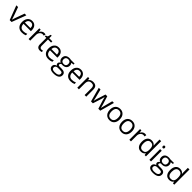

<svg xmlns="http://www.w3.org/2000/svg" viewBox="864 -3650 6779 6779"><g transform="rotate(45 4253.5 -260.0)"><path d="M203.1 0 0 -535.2H86.9L202.1 -217.8Q241.2 -106.4 248 -73.2H252Q257.3 -99.1 285.9 -180.4Q314.5 -261.7 414.1 -535.2H501L297.9 0Z M813 9.8Q694.3 9.8 625.7 -62.5Q557.1 -134.8 557.1 -263.2Q557.1 -392.6 620.8 -468.8Q684.6 -544.9 792 -544.9Q892.6 -544.9 951.2 -478.8Q1009.8 -412.6 1009.8 -304.2V-252.9H641.1Q643.6 -158.7 688.7 -109.9Q733.9 -61 815.9 -61Q902.3 -61 986.8 -97.2V-24.9Q943.8 -6.3 905.5 1.7Q867.2 9.8 813 9.8ZM791 -477.1Q726.6 -477.1 688.2 -435.1Q649.9 -393.1 643.1 -318.8H922.9Q922.9 -395.5 888.7 -436.3Q854.5 -477.1 791 -477.1Z M1392.1 -544.9Q1427.7 -544.9 1456.1 -539.1L1444.8 -463.9Q1411.6 -471.2 1386.2 -471.2Q1321.3 -471.2 1275.1 -418.5Q1229 -365.7 1229 -287.1V0H1147.9V-535.2H1214.8L1224.1 -436H1228Q1257.8 -488.3 1299.8 -516.6Q1341.8 -544.9 1392.1 -544.9Z M1729 -57.1Q1750.5 -57.1 1770.5 -60.3Q1790.5 -63.5 1802.2 -66.9V-4.9Q1789.1 1.5 1763.4 5.6Q1737.8 9.8 1717.3 9.8Q1562 9.8 1562 -153.8V-472.2H1485.4V-511.2L1562 -544.9L1596.2 -659.2H1643.1V-535.2H1798.3V-472.2H1643.1V-157.2Q1643.1 -108.9 1666 -83Q1689 -57.1 1729 -57.1Z M2135.3 9.8Q2016.6 9.8 1948 -62.5Q1879.4 -134.8 1879.4 -263.2Q1879.4 -392.6 1943.1 -468.8Q2006.8 -544.9 2114.3 -544.9Q2214.8 -544.9 2273.4 -478.8Q2332 -412.6 2332 -304.2V-252.9H1963.4Q1965.8 -158.7 2011 -109.9Q2056.2 -61 2138.2 -61Q2224.6 -61 2309.1 -97.2V-24.9Q2266.1 -6.3 2227.8 1.7Q2189.5 9.8 2135.3 9.8ZM2113.3 -477.1Q2048.8 -477.1 2010.5 -435.1Q1972.2 -393.1 1965.3 -318.8H2245.1Q2245.1 -395.5 2210.9 -436.3Q2176.8 -477.1 2113.3 -477.1Z M2908.2 -535.2V-483.9L2809.1 -472.2Q2822.8 -455.1 2833.5 -427.5Q2844.2 -399.9 2844.2 -365.2Q2844.2 -286.6 2790.5 -239.7Q2736.8 -192.9 2643.1 -192.9Q2619.1 -192.9 2598.1 -196.8Q2546.4 -169.4 2546.4 -127.9Q2546.4 -106 2564.5 -95.5Q2582.5 -85 2626.5 -85H2721.2Q2808.1 -85 2854.7 -48.3Q2901.4 -11.7 2901.4 58.1Q2901.4 147 2830.1 193.6Q2758.8 240.2 2622.1 240.2Q2517.1 240.2 2460.2 201.2Q2403.3 162.1 2403.3 90.8Q2403.3 42 2434.6 6.3Q2465.8 -29.3 2522.5 -42Q2502 -51.3 2488 -70.8Q2474.1 -90.3 2474.1 -116.2Q2474.1 -145.5 2489.7 -167.5Q2505.4 -189.5 2539.1 -210Q2497.6 -227.1 2471.4 -268.1Q2445.3 -309.1 2445.3 -361.8Q2445.3 -449.7 2498 -497.3Q2550.8 -544.9 2647.5 -544.9Q2689.5 -544.9 2723.1 -535.2ZM2481.4 89.8Q2481.4 133.3 2518.1 155.8Q2554.7 178.2 2623 178.2Q2725.1 178.2 2774.2 147.7Q2823.2 117.2 2823.2 64.9Q2823.2 21.5 2796.4 4.6Q2769.5 -12.2 2695.3 -12.2H2598.1Q2543 -12.2 2512.2 14.2Q2481.4 40.5 2481.4 89.8ZM2525.4 -363.8Q2525.4 -307.6 2557.1 -278.8Q2588.9 -250 2645.5 -250Q2764.2 -250 2764.2 -365.2Q2764.2 -485.8 2644 -485.8Q2586.9 -485.8 2556.2 -455.1Q2525.4 -424.3 2525.4 -363.8Z M3244.1 9.8Q3125.5 9.8 3056.9 -62.5Q2988.3 -134.8 2988.3 -263.2Q2988.3 -392.6 3052 -468.8Q3115.7 -544.9 3223.1 -544.9Q3323.7 -544.9 3382.3 -478.8Q3440.9 -412.6 3440.9 -304.2V-252.9H3072.3Q3074.7 -158.7 3119.9 -109.9Q3165 -61 3247.1 -61Q3333.5 -61 3418 -97.2V-24.9Q3375 -6.3 3336.7 1.7Q3298.3 9.8 3244.1 9.8ZM3222.2 -477.1Q3157.7 -477.1 3119.4 -435.1Q3081.1 -393.1 3074.2 -318.8H3354Q3354 -395.5 3319.8 -436.3Q3285.6 -477.1 3222.2 -477.1Z M3945.3 0V-346.2Q3945.3 -411.6 3915.5 -443.8Q3885.7 -476.1 3822.3 -476.1Q3738.3 -476.1 3699.2 -430.7Q3660.2 -385.3 3660.2 -280.8V0H3579.1V-535.2H3645L3658.2 -461.9H3662.1Q3687 -501.5 3731.9 -523.2Q3776.9 -544.9 3832 -544.9Q3928.7 -544.9 3977.5 -498.3Q4026.4 -451.7 4026.4 -349.1V0Z M4629.9 0 4531.7 -314Q4522.5 -342.8 4497.1 -444.8H4493.2Q4473.6 -359.4 4459 -313L4357.9 0H4264.2L4118.2 -535.2H4203.1Q4254.9 -333.5 4282 -228Q4309.1 -122.6 4313 -85.9H4316.9Q4322.3 -113.8 4334.2 -158Q4346.2 -202.1 4355 -228L4453.1 -535.2H4541L4636.7 -228Q4664.1 -144 4673.8 -86.9H4677.7Q4679.7 -104.5 4688.2 -141.1Q4696.8 -177.7 4790 -535.2H4874L4726.1 0Z M5432.6 -268.1Q5432.6 -137.2 5366.7 -63.7Q5300.8 9.8 5184.6 9.8Q5112.8 9.8 5057.1 -23.9Q5001.5 -57.6 4971.2 -120.6Q4940.9 -183.6 4940.9 -268.1Q4940.9 -398.9 5006.3 -471.9Q5071.8 -544.9 5188 -544.9Q5300.3 -544.9 5366.5 -470.2Q5432.6 -395.5 5432.6 -268.1ZM5024.9 -268.1Q5024.9 -165.5 5065.9 -111.8Q5106.9 -58.1 5186.5 -58.1Q5266.1 -58.1 5307.4 -111.6Q5348.6 -165 5348.6 -268.1Q5348.6 -370.1 5307.4 -423.1Q5266.1 -476.1 5185.5 -476.1Q5106 -476.1 5065.4 -423.8Q5024.9 -371.6 5024.9 -268.1Z M6036.6 -268.1Q6036.6 -137.2 5970.7 -63.7Q5904.8 9.8 5788.6 9.8Q5716.8 9.8 5661.1 -23.9Q5605.5 -57.6 5575.2 -120.6Q5544.9 -183.6 5544.9 -268.1Q5544.9 -398.9 5610.4 -471.9Q5675.8 -544.9 5792 -544.9Q5904.3 -544.9 5970.5 -470.2Q6036.6 -395.5 6036.6 -268.1ZM5628.9 -268.1Q5628.9 -165.5 5669.9 -111.8Q5710.9 -58.1 5790.5 -58.1Q5870.1 -58.1 5911.4 -111.6Q5952.6 -165 5952.6 -268.1Q5952.6 -370.1 5911.4 -423.1Q5870.1 -476.1 5789.6 -476.1Q5710 -476.1 5669.4 -423.8Q5628.9 -371.6 5628.9 -268.1Z M6422.9 -544.9Q6458.5 -544.9 6486.8 -539.1L6475.6 -463.9Q6442.4 -471.2 6417 -471.2Q6352.1 -471.2 6305.9 -418.5Q6259.8 -365.7 6259.8 -287.1V0H6178.7V-535.2H6245.6L6254.9 -436H6258.8Q6288.6 -488.3 6330.6 -516.6Q6372.6 -544.9 6422.9 -544.9Z M6931.2 -71.8H6926.8Q6870.6 9.8 6758.8 9.8Q6653.8 9.8 6595.5 -62Q6537.1 -133.8 6537.1 -266.1Q6537.1 -398.4 6595.7 -471.7Q6654.3 -544.9 6758.8 -544.9Q6867.7 -544.9 6925.8 -465.8H6932.1L6928.7 -504.4L6926.8 -542V-759.8H7007.8V0H6941.9ZM6769 -58.1Q6852.1 -58.1 6889.4 -103.3Q6926.8 -148.4 6926.8 -249V-266.1Q6926.8 -379.9 6888.9 -428.5Q6851.1 -477.1 6768.1 -477.1Q6696.8 -477.1 6658.9 -421.6Q6621.1 -366.2 6621.1 -265.1Q6621.1 -162.6 6658.7 -110.4Q6696.3 -58.1 6769 -58.1Z M7260.7 0H7179.7V-535.2H7260.7ZM7172.9 -680.2Q7172.9 -708 7186.5 -720.9Q7200.2 -733.9 7220.7 -733.9Q7240.2 -733.9 7254.4 -720.7Q7268.6 -707.5 7268.6 -680.2Q7268.6 -652.8 7254.4 -639.4Q7240.2 -626 7220.7 -626Q7200.2 -626 7186.5 -639.4Q7172.9 -652.8 7172.9 -680.2Z M7870.6 -535.2V-483.9L7771.5 -472.2Q7785.2 -455.1 7795.9 -427.5Q7806.6 -399.9 7806.6 -365.2Q7806.6 -286.6 7752.9 -239.7Q7699.2 -192.9 7605.5 -192.9Q7581.5 -192.9 7560.5 -196.8Q7508.8 -169.4 7508.8 -127.9Q7508.8 -106 7526.9 -95.5Q7544.9 -85 7588.9 -85H7683.6Q7770.5 -85 7817.1 -48.3Q7863.8 -11.7 7863.8 58.1Q7863.8 147 7792.5 193.6Q7721.2 240.2 7584.5 240.2Q7479.5 240.2 7422.6 201.2Q7365.7 162.1 7365.7 90.8Q7365.7 42 7397 6.3Q7428.2 -29.3 7484.9 -42Q7464.4 -51.3 7450.4 -70.8Q7436.5 -90.3 7436.5 -116.2Q7436.5 -145.5 7452.1 -167.5Q7467.8 -189.5 7501.5 -210Q7460 -227.1 7433.8 -268.1Q7407.7 -309.1 7407.7 -361.8Q7407.7 -449.7 7460.4 -497.3Q7513.2 -544.9 7609.9 -544.9Q7651.9 -544.9 7685.5 -535.2ZM7443.8 89.8Q7443.8 133.3 7480.5 155.8Q7517.1 178.2 7585.4 178.2Q7687.5 178.2 7736.6 147.7Q7785.6 117.2 7785.6 64.9Q7785.6 21.5 7758.8 4.6Q7731.9 -12.2 7657.7 -12.2H7560.5Q7505.4 -12.2 7474.6 14.2Q7443.8 40.5 7443.8 89.8ZM7487.8 -363.8Q7487.8 -307.6 7519.5 -278.8Q7551.3 -250 7607.9 -250Q7726.6 -250 7726.6 -365.2Q7726.6 -485.8 7606.4 -485.8Q7549.3 -485.8 7518.6 -455.1Q7487.8 -424.3 7487.8 -363.8Z M8344.7 -71.8H8340.3Q8284.2 9.8 8172.4 9.8Q8067.4 9.8 8009 -62Q7950.7 -133.8 7950.7 -266.1Q7950.7 -398.4 8009.3 -471.7Q8067.9 -544.9 8172.4 -544.9Q8281.2 -544.9 8339.4 -465.8H8345.7L8342.3 -504.4L8340.3 -542V-759.8H8421.4V0H8355.5ZM8182.6 -58.1Q8265.6 -58.1 8303 -103.3Q8340.3 -148.4 8340.3 -249V-266.1Q8340.3 -379.9 8302.5 -428.5Q8264.6 -477.1 8181.6 -477.1Q8110.4 -477.1 8072.5 -421.6Q8034.7 -366.2 8034.7 -265.1Q8034.7 -162.6 8072.3 -110.4Q8109.9 -58.1 8182.6 -58.1Z"/></g></svg>

Font: f02132580
Style: Regular
Weight: 400
Foundry: Ascender Corporation
Version: Version 1.10